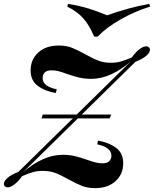

<svg xmlns="http://www.w3.org/2000/svg" viewBox="-52 -957 795 991"><path d="M722 -700Q722 -686 703.5 -669.5Q685 -653 647 -638L370 -366H522L514 -346H350L67 -68Q116 -111 168 -134.5Q220 -158 271 -158Q306 -158 333.5 -151.5Q361 -145 395 -133Q424 -123 441.5 -118.5Q459 -114 478 -114Q499 -114 511 -124.5Q523 -135 523 -154Q523 -196 450 -212L454 -231Q509 -222 546.5 -194.5Q584 -167 584 -115Q584 -58 544.5 -22Q505 14 439 14Q400 14 371 2.5Q342 -9 302 -31Q261 -54 233 -64.5Q205 -75 168 -75Q141 -75 118.5 -68.5Q96 -62 62 -48Q44 -22 23.5 -6Q3 10 -12 10Q-21 10 -26 5Q-32 1 -32 -8Q-32 -22 -13.5 -38.5Q5 -55 43 -70L324 -346H162L169 -366H344L623 -640Q574 -597 522 -573.5Q470 -550 420 -550Q385 -550 357 -556.5Q329 -563 295 -575Q268 -585 250 -589.5Q232 -594 213 -594Q191 -594 179.5 -583.5Q168 -573 168 -554Q168 -533 185.5 -518.5Q203 -504 241 -496L236 -477Q181 -486 143.5 -513.5Q106 -541 106 -593Q106 -650 145.5 -686Q185 -722 251 -722Q290 -722 319 -710.5Q348 -699 388 -677Q429 -654 457 -643.5Q485 -633 522 -633Q549 -633 571.5 -639.5Q594 -646 628 -660Q646 -686 666.5 -702Q687 -718 702 -718Q711 -718 716 -713Q722 -709 722 -700ZM718 -937 723 -923Q640 -897 568 -855.5Q496 -814 452 -768H434Q411 -824 379.5 -860.5Q348 -897 295 -923L299 -937Q364 -926 407 -912.5Q450 -899 501 -878Q606 -916 718 -937Z"/></svg>

Font: Playfair Display SC
Style: Bold Italic
Weight: 700
Italic angle: -14°
Designer: Claus Eggers Sørensen
Foundry: Claus Eggers Sørensen
Version: Version 1.200; ttfautohint (v1.6)